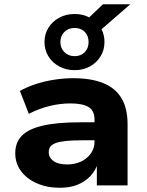

<svg xmlns="http://www.w3.org/2000/svg" viewBox="-20 -875 694 906"><path d="M262 11Q201 11 153 -10.5Q105 -32 78.5 -68.5Q52 -105 52 -152Q52 -202 82.5 -234Q113 -266 181 -282Q249 -298 363 -298H445V-213H368Q324 -213 293.5 -210Q263 -207 244.5 -200.5Q226 -194 218 -183.5Q210 -173 210 -157Q210 -131 232.5 -115Q255 -99 297 -99Q333 -99 362 -112.5Q391 -126 408.5 -150.5Q426 -175 426 -206V-311Q426 -352 398.5 -369.5Q371 -387 312 -387Q264 -387 214.5 -375Q165 -363 116 -338L74 -446Q108 -465 149.5 -478.5Q191 -492 236.5 -499Q282 -506 326 -506Q410 -506 467 -483Q524 -460 553 -412Q582 -364 582 -288V0H437V-102H441Q429 -67 404.5 -42Q380 -17 345 -3Q310 11 262 11ZM332 -544Q292 -544 259.5 -561.5Q227 -579 208.5 -609Q190 -639 190 -677Q190 -714 208.5 -744Q227 -774 259.5 -791.5Q292 -809 332 -809Q351 -809 368.5 -805Q386 -801 401 -793L466 -855H595L459 -737Q466 -723 469.5 -708.5Q473 -694 473 -677Q473 -639 454.5 -609Q436 -579 404.5 -561.5Q373 -544 332 -544ZM332 -610Q362 -610 380 -629Q398 -648 398 -676Q398 -706 380 -724.5Q362 -743 332 -743Q303 -743 284 -724.5Q265 -706 265 -676Q265 -648 284 -629Q303 -610 332 -610Z"/></svg>

Font: Nunito Sans 10pt SemiExpanded ExtraBold
Style: Regular
Weight: 800
Width: 6
Designer: Vernon Adams
Foundry: Vernon Adams
Version: Version 3.101;gftools[0.9.27]